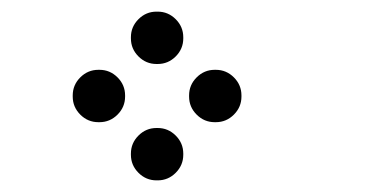

<svg xmlns="http://www.w3.org/2000/svg" viewBox="-20 -715 640 330"><path d="M249 -695Q231 -695 218 -682Q205 -669 205 -651V-649Q205 -631 218 -618Q231 -605 249 -605H251Q269 -605 282 -618Q295 -631 295 -649V-651Q295 -669 282 -682Q269 -695 251 -695ZM149 -595Q131 -595 118 -582Q105 -569 105 -551V-549Q105 -531 118 -518Q131 -505 149 -505H151Q169 -505 182 -518Q195 -531 195 -549V-551Q195 -569 182 -582Q169 -595 151 -595ZM349 -595Q331 -595 318 -582Q305 -569 305 -551V-549Q305 -531 318 -518Q331 -505 349 -505H351Q369 -505 382 -518Q395 -531 395 -549V-551Q395 -569 382 -582Q369 -595 351 -595ZM249 -495Q231 -495 218 -482Q205 -469 205 -451V-449Q205 -431 218 -418Q231 -405 249 -405H251Q269 -405 282 -418Q295 -431 295 -449V-451Q295 -469 282 -482Q269 -495 251 -495Z"/></svg>

Font: Doto Black Rounded Black
Style: Regular
Weight: 900
Monospace: yes
Version: Version 1.000